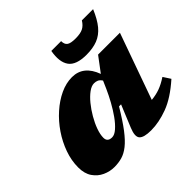

<svg xmlns="http://www.w3.org/2000/svg" viewBox="-179 -924 1131 1131"><g transform="rotate(-45 386.0 -358.5)"><path d="M399 -80.5 456 -219H439Q394 -143.5 358.5 -97Q323 -50.5 292.2 -26.2Q261.5 -2 231.5 6.5Q201.5 15 167.5 15Q130 15 95 -1Q60 -17 37.2 -50Q14.5 -83 14.5 -134.5Q14.5 -192 35 -249.5Q55.5 -307 90.5 -358.5Q125.5 -410 170.8 -450.2Q216 -490.5 265.8 -513.8Q315.5 -537 364.5 -537Q459.5 -537 498.5 -430L567.5 -522H749.5L602.5 -109.5Q640 -113 672.2 -124.5Q704.5 -136 742.5 -161L772 -115.5Q687 -40 612.8 -12.5Q538.5 15 473.5 15Q413 15 394.8 -5.5Q376.5 -26 399 -80.5ZM243 -153.5Q243 -118.5 281.5 -118.5Q302 -118.5 326.2 -139.8Q350.5 -161 374.8 -195Q399 -229 420.8 -268.5Q442.5 -308 458.5 -344L480 -393Q469.5 -409 457.5 -414.2Q445.5 -419.5 431 -419.5Q409.5 -419.5 384.2 -401Q359 -382.5 334.2 -352.2Q309.5 -322 288.8 -286.2Q268 -250.5 255.5 -215.5Q243 -180.5 243 -153.5ZM541 -682.5Q581.5 -682.5 603.8 -693.8Q626 -705 642.5 -732H736Q710.5 -671 680.8 -635.2Q651 -599.5 611.8 -584.2Q572.5 -569 519 -569Q433 -569 403.2 -610.5Q373.5 -652 388 -732H469.5Q469.5 -705 484.8 -693.8Q500 -682.5 541 -682.5Z"/></g></svg>

Font: Newsreader Caption ExtraBold
Style: Italic
Weight: 800
Italic angle: -17°
Designer: Hugues Gentile
Foundry: Production Type
Version: Version 1.001